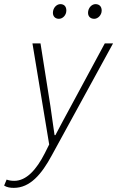

<svg xmlns="http://www.w3.org/2000/svg" viewBox="-99 -690 567 929"><path d="M-32 219C46 219 102 154 152 61L448 -480H408L244 -176C219 -130 193 -82 169 -36H165C158 -80 152 -131 145 -176L97 -480H58L139 9L118 51C77 132 28 185 -30 185C-44 185 -56 183 -67 179L-79 208C-65 217 -48 219 -32 219ZM186 -599C205 -599 222 -617 222 -639C222 -659 211 -670 193 -670C175 -670 157 -652 157 -628C157 -610 169 -599 186 -599ZM357 -599C375 -599 393 -617 393 -639C393 -659 381 -670 363 -670C345 -670 327 -652 327 -628C327 -610 339 -599 357 -599Z"/></svg>

Font: Source Sans Pro Light
Style: Italic
Weight: 300
Italic angle: -11°
Designer: Paul D. Hunt
Foundry: Adobe Systems Incorporated
Version: Version 3.006;hotconv 1.0.111;makeotfexe 2.5.65597